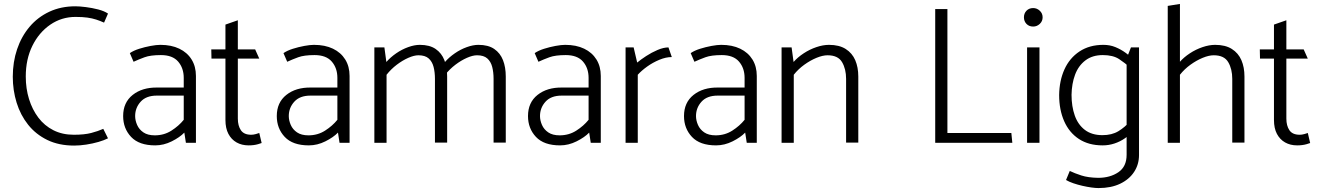

<svg xmlns="http://www.w3.org/2000/svg" viewBox="-20 -726 6705 976"><path d="M529 -657Q510 -670 479 -678Q448 -686 416 -690Q384 -694 363 -694Q290 -694 231 -666.5Q172 -639 130.5 -590Q89 -541 67 -476Q45 -411 45 -336Q45 -267 64.5 -204Q84 -141 123 -92Q162 -43 220.5 -14.5Q279 14 357 14Q386 14 418.5 9Q451 4 480.5 -4.5Q510 -13 529 -23L505 -71Q478 -59 443.5 -50Q409 -41 355 -41Q297 -41 251.5 -64Q206 -87 175 -128Q144 -169 127.5 -222.5Q111 -276 111 -337Q111 -425 144.5 -493Q178 -561 235.5 -600.5Q293 -640 364 -640Q400 -640 424.5 -636.5Q449 -633 469 -626.5Q489 -620 509 -611Z M667 -136Q667 -178 695 -209Q723 -240 777 -240H914V-117Q889 -86 851.5 -62Q814 -38 767 -38Q731 -38 709 -53Q687 -68 677 -91Q667 -114 667 -136ZM659 -412Q685 -424 715 -435Q745 -446 798 -446Q857 -446 885.5 -413Q914 -380 914 -330V-281H779Q703 -282 654.5 -243.5Q606 -205 606 -136Q606 -73 646.5 -30Q687 13 769 13Q812 13 853 -7.5Q894 -28 917 -52L925 0H976V-340Q976 -388 954 -423.5Q932 -459 891.5 -478.5Q851 -498 795 -498Q775 -498 745.5 -492.5Q716 -487 687.5 -478Q659 -469 640 -456Z M1277 -475H1189V-623L1126 -601V-475H1054L1055 -428H1126V-116Q1126 -74 1141 -45.5Q1156 -17 1182.5 -2Q1209 13 1244 13Q1257 13 1269 11.5Q1281 10 1291.5 7Q1302 4 1310 1L1298 -50Q1293 -48 1280.5 -44.5Q1268 -41 1257 -41Q1220 -41 1204.5 -64Q1189 -87 1189 -123V-428H1298Z M1448 -136Q1448 -178 1476 -209Q1504 -240 1558 -240H1695V-117Q1670 -86 1632.5 -62Q1595 -38 1548 -38Q1512 -38 1490 -53Q1468 -68 1458 -91Q1448 -114 1448 -136ZM1440 -412Q1466 -424 1496 -435Q1526 -446 1579 -446Q1638 -446 1666.5 -413Q1695 -380 1695 -330V-281H1560Q1484 -282 1435.5 -243.5Q1387 -205 1387 -136Q1387 -73 1427.5 -30Q1468 13 1550 13Q1593 13 1634 -7.5Q1675 -28 1698 -52L1706 0H1757V-340Q1757 -388 1735 -423.5Q1713 -459 1672.5 -478.5Q1632 -498 1576 -498Q1556 -498 1526.5 -492.5Q1497 -487 1468.5 -478Q1440 -469 1421 -456Z M1945 0V-346Q1968 -375 1997 -397Q2026 -419 2055.5 -432Q2085 -445 2107 -445Q2141 -445 2159 -429Q2177 -413 2184 -386Q2191 -359 2191 -325V-1H2253V-337Q2253 -384 2239 -420Q2225 -456 2194.5 -477Q2164 -498 2114 -498Q2087 -498 2055 -486.5Q2023 -475 1994 -455Q1965 -435 1944 -411L1934 -485H1883V0ZM2243 -346Q2266 -375 2295 -397Q2324 -419 2353.5 -432Q2383 -445 2405 -445Q2439 -445 2457 -429Q2475 -413 2482 -386Q2489 -359 2489 -325V-1H2551V-337Q2551 -384 2537 -420Q2523 -456 2492.5 -477Q2462 -498 2412 -498Q2385 -498 2353 -486.5Q2321 -475 2292 -455Q2263 -435 2242 -411Z M2725 -136Q2725 -178 2753 -209Q2781 -240 2835 -240H2972V-117Q2947 -86 2909.5 -62Q2872 -38 2825 -38Q2789 -38 2767 -53Q2745 -68 2735 -91Q2725 -114 2725 -136ZM2717 -412Q2743 -424 2773 -435Q2803 -446 2856 -446Q2915 -446 2943.5 -413Q2972 -380 2972 -330V-281H2837Q2761 -282 2712.5 -243.5Q2664 -205 2664 -136Q2664 -73 2704.5 -30Q2745 13 2827 13Q2870 13 2911 -7.5Q2952 -28 2975 -52L2983 0H3034V-340Q3034 -388 3012 -423.5Q2990 -459 2949.5 -478.5Q2909 -498 2853 -498Q2833 -498 2803.5 -492.5Q2774 -487 2745.5 -478Q2717 -469 2698 -456Z M3222 0V-346Q3241 -367 3269.5 -387.5Q3298 -408 3331.5 -422Q3365 -436 3395 -436L3378 -485Q3353 -485 3322.5 -472Q3292 -459 3264.5 -441Q3237 -423 3219 -408L3201 -485H3160V0Z M3518 -136Q3518 -178 3546 -209Q3574 -240 3628 -240H3765V-117Q3740 -86 3702.5 -62Q3665 -38 3618 -38Q3582 -38 3560 -53Q3538 -68 3528 -91Q3518 -114 3518 -136ZM3510 -412Q3536 -424 3566 -435Q3596 -446 3649 -446Q3708 -446 3736.5 -413Q3765 -380 3765 -330V-281H3630Q3554 -282 3505.5 -243.5Q3457 -205 3457 -136Q3457 -73 3497.5 -30Q3538 13 3620 13Q3663 13 3704 -7.5Q3745 -28 3768 -52L3776 0H3827V-340Q3827 -388 3805 -423.5Q3783 -459 3742.5 -478.5Q3702 -498 3646 -498Q3626 -498 3596.5 -492.5Q3567 -487 3538.5 -478Q3510 -469 3491 -456Z M4015 0V-346Q4038 -375 4068.5 -397Q4099 -419 4130.5 -432Q4162 -445 4187 -445Q4240 -445 4260.5 -410Q4281 -375 4281 -325V-1H4343V-337Q4343 -384 4327.5 -420Q4312 -456 4279 -477Q4246 -498 4194 -498Q4164 -498 4130 -486.5Q4096 -475 4065.5 -455Q4035 -435 4014 -411L4004 -485H3953V0Z M5121 -50H4796V-680H4734V0H5126Z M5264 0V-485H5201V0ZM5232 -591Q5251 -591 5265.5 -604.5Q5280 -618 5280 -638Q5280 -658 5265.5 -671.5Q5251 -685 5232 -685Q5211 -685 5198 -671.5Q5185 -658 5185 -638Q5185 -618 5198 -604.5Q5211 -591 5232 -591Z M5770 -485H5729L5707 -429V61Q5707 121 5665 149.5Q5623 178 5562 178Q5511 177 5477 166Q5443 155 5418 143L5399 189Q5414 198 5436 205.5Q5458 213 5482 218.5Q5506 224 5527.5 227Q5549 230 5564 230Q5628 230 5674 208Q5720 186 5745 148Q5770 110 5770 62ZM5724 -109Q5698 -79 5665 -59Q5632 -39 5584 -39Q5530 -39 5495 -65.5Q5460 -92 5443.5 -138.5Q5427 -185 5427 -244Q5428 -301 5445 -346.5Q5462 -392 5497.5 -419Q5533 -446 5586 -446Q5638 -446 5669 -425.5Q5700 -405 5725 -382L5745 -422Q5726 -440 5702 -457.5Q5678 -475 5650 -486.5Q5622 -498 5589 -498Q5518 -498 5467.5 -464.5Q5417 -431 5391 -373.5Q5365 -316 5364 -243Q5364 -168 5389.5 -110Q5415 -52 5464.5 -19.5Q5514 13 5585 13Q5616 13 5645 3.5Q5674 -6 5699 -23.5Q5724 -41 5744 -64Z M5978 -346Q6001 -375 6031.5 -397Q6062 -419 6093.5 -432Q6125 -445 6150 -445Q6203 -445 6223.5 -410Q6244 -375 6244 -325V-1H6306V-337Q6306 -384 6290.5 -420Q6275 -456 6242 -477Q6209 -498 6157 -498Q6127 -498 6093 -486.5Q6059 -475 6028.5 -455Q5998 -435 5977 -411ZM5978 0V-706L5916 -696V0Z M6607 -475H6519V-623L6456 -601V-475H6384L6385 -428H6456V-116Q6456 -74 6471 -45.5Q6486 -17 6512.5 -2Q6539 13 6574 13Q6587 13 6599 11.5Q6611 10 6621.5 7Q6632 4 6640 1L6628 -50Q6623 -48 6610.5 -44.5Q6598 -41 6587 -41Q6550 -41 6534.5 -64Q6519 -87 6519 -123V-428H6628Z"/></svg>

Font: Catamaran Light
Style: Regular
Weight: 300
Designer: Pria Ravichandran
Version: Version 2.000